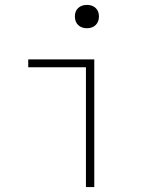

<svg xmlns="http://www.w3.org/2000/svg" viewBox="-20 -762 640 782"><path d="M330 0V-488H95V-520H364V0ZM334 -647Q312 -647 298.5 -660Q285 -673 285 -695Q285 -717 298.5 -729.5Q312 -742 334 -742Q356 -742 369.5 -729.5Q383 -717 383 -695Q383 -673 369.5 -660Q356 -647 334 -647Z"/></svg>

Font: M PLUS Code Latin Expanded ExtraLight
Style: Regular
Weight: 250
Width: 7
Designer: Coji Morishita
Foundry: UNDERFOREST DESIGN
Version: Version 1.002; ttfautohint (v1.8.3)